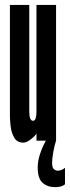

<svg xmlns="http://www.w3.org/2000/svg" viewBox="-20 -567 282 774"><path d="M74 8Q49 8 37.5 -11.8Q26 -31.5 23 -57Q20 -82.5 20 -99V-547H98V-115Q98 -99.5 101.8 -89.8Q105.5 -80 113 -80Q120.5 -80 123.8 -90.2Q127 -100.5 127 -116V-547H206V0H127V-28Q119.5 -17 103.2 -4.5Q87 8 74 8ZM202 187.5Q172 187.5 152 170.2Q132 153 132 108Q132 82.5 141.2 54.2Q150.5 26 165 0H206Q200.5 15.5 195.2 43.5Q190 71.5 190 88.5Q190 110 197.8 115.5Q205.5 121 212 121Q229 121 242 109.5V176Q229 187.5 202 187.5Z"/></svg>

Font: League Gothic Condensed
Style: Regular
Weight: 400
Width: 3
Designer: The League of Moveable Type
Version: Version 2.001